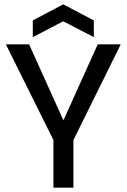

<svg xmlns="http://www.w3.org/2000/svg" viewBox="-20 -864 583 884"><path d="M226 0V-219L7 -660H114L271 -312H273L430 -660H536L318 -219V0ZM131 -693V-770L271 -844L412 -770V-693L271 -766Z"/></svg>

Font: Bricolage Grotesque 48pt
Style: Regular
Weight: 400
Designer: Mathieu Triay
Foundry: Atelier Triay
Version: Version 1.000; ttfautohint (v1.8.4.7-5d5b);gftools[0.9.32]